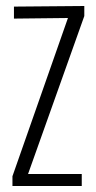

<svg xmlns="http://www.w3.org/2000/svg" viewBox="-20 -620 319 640"><path d="M21.5 0V-32.5L206.5 -560L26.5 -558V-598L261 -600V-566.5L73.5 -40H252.5V0Z"/></svg>

Font: Big Shoulders Text ExtraLight
Style: Regular
Weight: 250
Version: Version 2.002